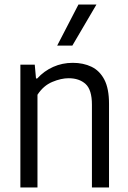

<svg xmlns="http://www.w3.org/2000/svg" viewBox="-20 -828 566 848"><path d="M70 0V-542.5H133.5L139 -481.5H144.5Q174.5 -514.5 214.8 -532.5Q255 -550.5 301.5 -550.5Q348 -550.5 384 -533.2Q420 -516 440.8 -476.5Q461.5 -437 461.5 -369.5V0H386V-365.5Q386 -431.5 358 -457Q330 -482.5 283 -482.5Q250 -482.5 211 -466.2Q172 -450 145.5 -409.5V0ZM232.5 -626.5 326.5 -808H406L299.5 -626.5Z"/></svg>

Font: Encode Sans Semi Condensed
Style: Regular
Weight: 400
Width: 4
Designer: Multiple Designers
Foundry: Impallari Type
Version: Version 3.000; ttfautohint (v1.8.3) -l 8 -r 50 -G 200 -x 14 